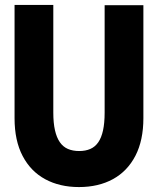

<svg xmlns="http://www.w3.org/2000/svg" viewBox="-20 -748 640 778"><path d="M300 10Q222 10 163.2 -21.8Q104.5 -53.5 71.8 -115.8Q39 -178 39 -269V-728H196V-291.5Q196 -249.5 202.8 -220Q209.5 -190.5 222.5 -171.8Q235.5 -153 255.2 -144.5Q275 -136 301 -136Q326.5 -136 346 -144.5Q365.5 -153 378.2 -171.5Q391 -190 397.5 -219.8Q404 -249.5 404 -291.5V-727H561V-269Q561 -179.5 528.8 -117Q496.5 -54.5 437.8 -22.2Q379 10 300 10Z"/></svg>

Font: Spline Sans Mono
Style: Bold
Weight: 700
Designer: Eben Sorkin, Mirko Velimirovic
Foundry: Sorkin Type
Version: Version 1.004